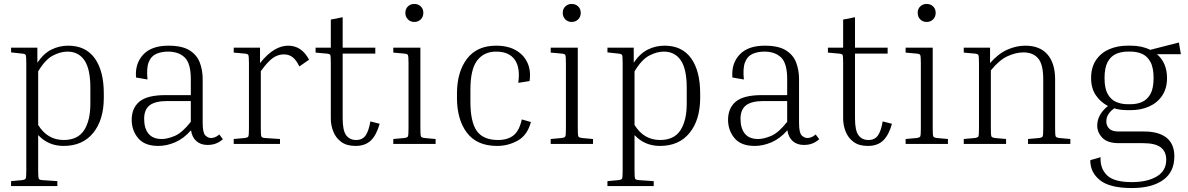

<svg xmlns="http://www.w3.org/2000/svg" viewBox="-20 -728 6010 971"><path d="M36 -463V-487H169V-411Q201 -458 240.5 -477.5Q280 -497 325 -497Q413 -497 459 -433.5Q505 -370 505 -254V-234Q505 -122 451.5 -56Q398 10 302 10Q224 10 173 -45V134Q173 169 176 175.5Q179 182 195 183L270 188V213H36V188L91 183Q107 181 110 175Q113 169 113 134V-408Q113 -443 110 -449.5Q107 -456 91 -457ZM321 -467Q286 -467 247.5 -447Q209 -427 173 -367V-96Q220 -20 302 -20Q373 -20 405 -69Q437 -118 437 -204V-284Q437 -379 407 -423Q377 -467 321 -467Z M1029 5Q995 5 973 -14.5Q951 -34 946 -69Q909 -27 866 -8.5Q823 10 781 10Q711 10 678.5 -29.5Q646 -69 646 -122Q646 -181 685 -214Q724 -247 818 -247H945V-328Q945 -408 914 -437.5Q883 -467 830 -467Q796 -467 770 -455.5Q744 -444 732 -413.5Q720 -383 726 -326L668 -336Q662 -406 704 -451.5Q746 -497 832 -497Q901 -497 938.5 -473.5Q976 -450 990.5 -411.5Q1005 -373 1005 -328V-107Q1005 -56 1018.5 -43Q1032 -30 1048 -30Q1056 -30 1067 -34Q1078 -38 1089 -48L1107 -24Q1093 -11 1074 -3Q1055 5 1029 5ZM798 -25Q827 -25 864.5 -41Q902 -57 945 -112V-217H826Q765 -217 737 -195.5Q709 -174 709 -127Q709 -79 731 -52Q753 -25 798 -25Z M1162 -462V-487H1295V-409Q1333 -456 1368 -476.5Q1403 -497 1437 -497Q1506 -497 1543 -426L1494 -392Q1478 -425 1459.5 -439Q1441 -453 1415 -453Q1387 -453 1361 -435.5Q1335 -418 1299 -368V-79Q1299 -44 1302 -37.5Q1305 -31 1321 -30L1396 -25V0H1162V-25L1217 -30Q1233 -32 1236 -38Q1239 -44 1239 -79V-408Q1239 -443 1236 -449.5Q1233 -456 1217 -457Z M1900 -102Q1884 -45 1855.5 -17.5Q1827 10 1778 10Q1733 10 1705.5 -10.5Q1678 -31 1665.5 -63Q1653 -95 1653 -129V-408Q1653 -443 1650.5 -449.5Q1648 -456 1631 -457L1576 -462V-487H1653V-629L1713 -641V-487H1878V-457H1713V-129Q1713 -67 1731 -43.5Q1749 -20 1781 -20Q1813 -20 1829 -43Q1845 -66 1853 -114Z M2075 -617Q2056 -617 2043 -630Q2030 -643 2030 -663Q2030 -683 2043 -695.5Q2056 -708 2075 -708Q2095 -708 2108 -695.5Q2121 -683 2121 -663Q2121 -643 2108 -630Q2095 -617 2075 -617ZM1969 -462V-487H2106V-79Q2106 -44 2109 -38Q2112 -32 2128 -30L2183 -25V0H1969V-25L2024 -30Q2040 -32 2043 -38Q2046 -44 2046 -79V-408Q2046 -443 2043 -449.5Q2040 -456 2024 -457Z M2489 -467Q2428 -467 2393.5 -422.5Q2359 -378 2359 -274V-214Q2359 -111 2391.5 -65.5Q2424 -20 2499 -20Q2547 -20 2576.5 -43Q2606 -66 2619 -124L2665 -111Q2647 -44 2598.5 -17Q2550 10 2494 10Q2392 10 2341.5 -56.5Q2291 -123 2291 -234V-254Q2291 -364 2341.5 -430.5Q2392 -497 2489 -497Q2549 -497 2589.5 -473.5Q2630 -450 2648 -409.5Q2666 -369 2658 -318L2601 -309Q2612 -386 2583 -426.5Q2554 -467 2489 -467Z M2871 -617Q2852 -617 2839 -630Q2826 -643 2826 -663Q2826 -683 2839 -695.5Q2852 -708 2871 -708Q2891 -708 2904 -695.5Q2917 -683 2917 -663Q2917 -643 2904 -630Q2891 -617 2871 -617ZM2765 -462V-487H2902V-79Q2902 -44 2905 -38Q2908 -32 2924 -30L2979 -25V0H2765V-25L2820 -30Q2836 -32 2839 -38Q2842 -44 2842 -79V-408Q2842 -443 2839 -449.5Q2836 -456 2820 -457Z M3052 -463V-487H3185V-411Q3217 -458 3256.5 -477.5Q3296 -497 3341 -497Q3429 -497 3475 -433.5Q3521 -370 3521 -254V-234Q3521 -122 3467.5 -56Q3414 10 3318 10Q3240 10 3189 -45V134Q3189 169 3192 175.5Q3195 182 3211 183L3286 188V213H3052V188L3107 183Q3123 181 3126 175Q3129 169 3129 134V-408Q3129 -443 3126 -449.5Q3123 -456 3107 -457ZM3337 -467Q3302 -467 3263.5 -447Q3225 -427 3189 -367V-96Q3236 -20 3318 -20Q3389 -20 3421 -69Q3453 -118 3453 -204V-284Q3453 -379 3423 -423Q3393 -467 3337 -467Z M4045 5Q4011 5 3989 -14.5Q3967 -34 3962 -69Q3925 -27 3882 -8.5Q3839 10 3797 10Q3727 10 3694.5 -29.5Q3662 -69 3662 -122Q3662 -181 3701 -214Q3740 -247 3834 -247H3961V-328Q3961 -408 3930 -437.5Q3899 -467 3846 -467Q3812 -467 3786 -455.5Q3760 -444 3748 -413.5Q3736 -383 3742 -326L3684 -336Q3678 -406 3720 -451.5Q3762 -497 3848 -497Q3917 -497 3954.5 -473.5Q3992 -450 4006.5 -411.5Q4021 -373 4021 -328V-107Q4021 -56 4034.5 -43Q4048 -30 4064 -30Q4072 -30 4083 -34Q4094 -38 4105 -48L4123 -24Q4109 -11 4090 -3Q4071 5 4045 5ZM3814 -25Q3843 -25 3880.5 -41Q3918 -57 3961 -112V-217H3842Q3781 -217 3753 -195.5Q3725 -174 3725 -127Q3725 -79 3747 -52Q3769 -25 3814 -25Z M4491 -102Q4475 -45 4446.5 -17.5Q4418 10 4369 10Q4324 10 4296.5 -10.5Q4269 -31 4256.5 -63Q4244 -95 4244 -129V-408Q4244 -443 4241.5 -449.5Q4239 -456 4222 -457L4167 -462V-487H4244V-629L4304 -641V-487H4469V-457H4304V-129Q4304 -67 4322 -43.5Q4340 -20 4372 -20Q4404 -20 4420 -43Q4436 -66 4444 -114Z M4666 -617Q4647 -617 4634 -630Q4621 -643 4621 -663Q4621 -683 4634 -695.5Q4647 -708 4666 -708Q4686 -708 4699 -695.5Q4712 -683 4712 -663Q4712 -643 4699 -630Q4686 -617 4666 -617ZM4560 -462V-487H4697V-79Q4697 -44 4700 -38Q4703 -32 4719 -30L4774 -25V0H4560V-25L4615 -30Q4631 -32 4634 -38Q4637 -44 4637 -79V-408Q4637 -443 4634 -449.5Q4631 -456 4615 -457Z M5393 -25V0H5179V-25L5234 -30Q5250 -32 5253 -38Q5256 -44 5256 -79V-326Q5256 -403 5230 -433Q5204 -463 5156 -463Q5118 -463 5076 -444Q5034 -425 4991 -372V-79Q4991 -44 4994 -38Q4997 -32 5013 -30L5068 -25V0H4854V-25L4909 -30Q4925 -32 4928 -38Q4931 -44 4931 -79V-408Q4931 -443 4928 -449.5Q4925 -456 4909 -457L4854 -462V-487H4987V-409Q5028 -456 5073.5 -476.5Q5119 -497 5165 -497Q5239 -497 5277.5 -452.5Q5316 -408 5316 -327V-79Q5316 -44 5319 -38Q5322 -32 5338 -30Z M5919 63Q5919 142 5862 182.5Q5805 223 5704 223Q5592 223 5542.5 183Q5493 143 5494 82L5546 67Q5543 124 5578.5 158.5Q5614 193 5704 193Q5782 193 5830 164.5Q5878 136 5878 80Q5878 39 5850.5 17.5Q5823 -4 5761 -4H5639Q5581 -4 5555 -31Q5529 -58 5529 -93Q5529 -148 5583 -192Q5545 -212 5521.5 -247Q5498 -282 5498 -333Q5498 -388 5523 -424.5Q5548 -461 5589.5 -479Q5631 -497 5682 -497H5699Q5755 -497 5797 -476L5942 -513L5952 -454H5831Q5855 -434 5868.5 -403.5Q5882 -373 5882 -333Q5882 -281 5857.5 -244.5Q5833 -208 5791.5 -189.5Q5750 -171 5699 -171H5682Q5645 -171 5615 -180Q5575 -152 5575 -114Q5575 -92 5589.5 -77.5Q5604 -63 5636 -63H5766Q5840 -63 5879.5 -31.5Q5919 0 5919 63ZM5699 -201Q5730 -201 5756 -212.5Q5782 -224 5798 -252.5Q5814 -281 5814 -333Q5814 -386 5798 -415Q5782 -444 5756 -455.5Q5730 -467 5699 -467H5682Q5651 -467 5624.5 -455.5Q5598 -444 5582 -415Q5566 -386 5566 -333Q5566 -281 5582 -252.5Q5598 -224 5624.5 -212.5Q5651 -201 5682 -201Z"/></svg>

Font: Inria Serif Light
Style: Regular
Weight: 300
Designer: Black Foundry Team
Foundry: Black Foundry
Version: Version 1.000; ttfautohint (v1.8.3)